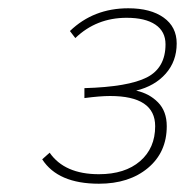

<svg xmlns="http://www.w3.org/2000/svg" viewBox="-20 -754 457 464"><path d="M383 -449Q383 -386 337.5 -348Q292 -310 219 -310Q120 -310 82 -369L100 -385Q136 -333 219 -333Q282 -333 318.5 -364.5Q355 -396 355 -449Q355 -522 246 -522Q222 -522 184 -517V-541Q290 -544 335 -567Q380 -590 380 -647Q380 -678 355.5 -694.5Q331 -711 286 -711Q213 -711 162 -662L149 -679Q206 -734 290 -734Q344 -734 375.5 -711.5Q407 -689 407 -649Q407 -606 380.5 -576Q354 -546 309 -535Q341 -528 362 -506.5Q383 -485 383 -449Z"/></svg>

Font: KoHo ExtraLight
Style: Italic
Weight: 275
Italic angle: -10°
Version: Version 1.000; ttfautohint (v1.6)